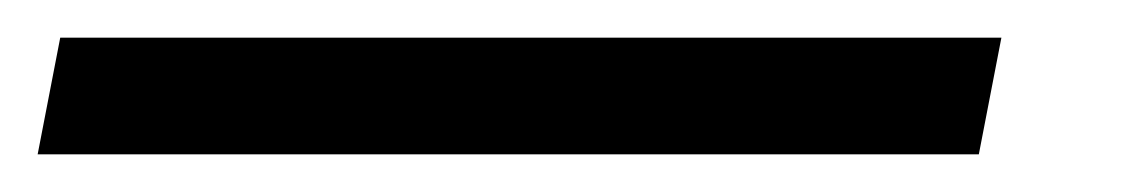

<svg xmlns="http://www.w3.org/2000/svg" viewBox="-85 -20 605 102"><path d="M-53 0H447L435 62H-65Z"/></svg>

Font: Montserrat Alternates Medium
Style: Italic
Weight: 500
Italic angle: -11.3°
Designer: Julieta Ulanovsky
Foundry: Julieta Ulanovsky
Version: Version 7.200